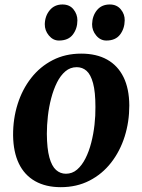

<svg xmlns="http://www.w3.org/2000/svg" viewBox="-20 -802 620 836"><path d="M333.5 -568.5Q400 -568.5 446.5 -542.5Q493 -516.5 517.8 -466.2Q542.5 -416 543 -343Q543 -271.5 522.8 -207.5Q502.5 -143.5 463.8 -93.8Q425 -44 369.5 -15.5Q314 13 244.5 13Q179.5 13 133 -13.2Q86.5 -39.5 62.2 -89.8Q38 -140 37 -212.5Q36.5 -284.5 56.8 -348.8Q77 -413 115.8 -462.5Q154.5 -512 209.5 -540.2Q264.5 -568.5 333.5 -568.5ZM314 -509.5Q286 -509.5 264.8 -491.5Q243.5 -473.5 228.2 -443Q213 -412.5 203 -374.5Q193 -336.5 188.5 -296.5Q184 -256.5 184 -219.5Q184.5 -154.5 195 -116.5Q205.5 -78.5 224 -62Q242.5 -45.5 267 -45.5Q294.5 -45.5 315.5 -63.5Q336.5 -81.5 352 -112Q367.5 -142.5 377.2 -180.5Q387 -218.5 391.5 -258.8Q396 -299 395.5 -336.5Q395.5 -402 385.2 -439.8Q375 -477.5 357 -493.5Q339 -509.5 314 -509.5ZM236.5 -625.5Q211 -625.5 192.8 -647.5Q174.5 -669.5 175 -697Q176 -733 196.8 -757.8Q217.5 -782.5 252 -782.5Q283 -782.5 300 -761.2Q317 -740 317 -713.5Q317 -677.5 297.2 -651.5Q277.5 -625.5 236.5 -625.5ZM443 -625.5Q417 -625.5 398.8 -647.5Q380.5 -669.5 381 -697Q382 -733 402.2 -757.8Q422.5 -782.5 458 -782.5Q488.5 -782.5 506 -761.2Q523.5 -740 523 -713.5Q522.5 -677.5 502.8 -651.5Q483 -625.5 443 -625.5Z"/></svg>

Font: Merriweather
Style: Bold Italic
Weight: 700
Italic angle: -7.8°
Version: Version 2.101